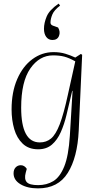

<svg xmlns="http://www.w3.org/2000/svg" viewBox="-20 -811 540 1061"><path d="M381 -309H379L347 -174Q335 -124 316 -81Q297 -38 267 -12Q237 14 191 14Q138 14 105.5 -17Q73 -48 58.5 -98Q44 -148 44 -206Q44 -302 75 -373.5Q106 -445 159 -484Q212 -523 276 -523Q312 -523 341.5 -514Q371 -505 396 -493L427 -513L434 -508L415 -89Q408 59 354.5 144.5Q301 230 190 230Q131 230 93 207Q55 184 55 147Q55 126 66.5 114Q78 102 95 102Q115 102 128 122L122 144Q113 178 127.5 195Q142 212 191 212Q238 212 274.5 190Q311 168 335 109Q359 50 366 -61ZM200 -24Q236 -24 262 -45.5Q288 -67 310 -124Q332 -181 355 -287L396 -472Q362 -491 335.5 -498Q309 -505 273 -505Q198 -505 147.5 -432.5Q97 -360 97 -216Q97 -24 200 -24ZM304 -791 312 -780Q279 -755 269 -730.5Q259 -706 259 -686Q259 -674 273 -669L301 -659Q315 -635 306 -612.5Q297 -590 270 -590Q248 -590 235.5 -607Q223 -624 223 -652Q223 -684 238 -720Q253 -756 304 -791Z"/></svg>

Font: Literata 72pt ExtraLight
Style: Italic
Weight: 200
Italic angle: -2°
Designer: Latin by Veronika Burian and Jose Scaglione. Greek by Irene Vlachou. Cyrillic by Vera Evstafieva
Foundry: TypeTogether
Version: Version 3.002